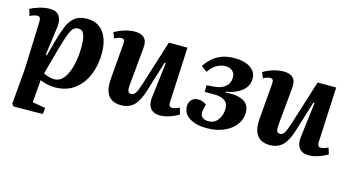

<svg xmlns="http://www.w3.org/2000/svg" viewBox="-82 -849 2544 1395"><g transform="rotate(15 1190.5 -151.5)"><path d="M98 -413Q99 -436 93.5 -446Q88 -456 73 -456Q62 -456 45 -450.5Q28 -445 18 -439L3 -489Q27 -502 68 -515Q109 -528 150 -528Q199 -528 220 -497Q241 -466 234 -414L205 -199L214 -197L248 -322Q265 -382 284.5 -428.5Q304 -475 337.5 -501.5Q371 -528 430 -528Q510 -528 553 -470.5Q596 -413 596 -312Q596 -222 565 -148Q534 -74 474.5 -30Q415 14 329 14Q297 14 266 6.5Q235 -1 217 -10L203 160L301 177L295 224L77 226L62 210L85 -60ZM385 -443Q363 -443 348 -428.5Q333 -414 317 -371.5Q301 -329 278 -246L228 -64Q247 -54 268 -48Q289 -42 310 -42Q352 -42 381 -79.5Q410 -117 425.5 -181Q441 -245 441 -324Q441 -378 429.5 -410.5Q418 -443 385 -443Z M637 -483Q654 -494 679.5 -504.5Q705 -515 733.5 -521.5Q762 -528 786 -528Q888 -528 878 -430L852 -153Q848 -115 853 -99Q858 -83 878 -83Q897 -83 910 -103.5Q923 -124 940 -177L1046 -514H1186L1166 -99Q1165 -62 1189 -62Q1201 -62 1215.5 -66.5Q1230 -71 1245 -79L1260 -31Q1245 -21 1221 -10.5Q1197 0 1170.5 7Q1144 14 1121 14Q1071 14 1047.5 -16Q1024 -46 1031 -101L1063 -363L1054 -365L984 -138Q960 -58 923.5 -21.5Q887 15 825 15Q761 15 730.5 -26.5Q700 -68 707 -152L729 -417Q731 -440 725.5 -448.5Q720 -457 705 -457Q693 -457 679.5 -452.5Q666 -448 654 -440Z M1469 15Q1391 15 1341.5 -16Q1292 -47 1292 -103Q1292 -133 1311 -152Q1330 -171 1359 -171Q1378 -171 1392.5 -165.5Q1407 -160 1422 -150L1412 -102Q1405 -73 1421 -55Q1437 -37 1472 -37Q1516 -37 1542 -73Q1568 -109 1568 -156Q1568 -202 1536 -219.5Q1504 -237 1462 -236H1390L1391 -286L1452 -291Q1500 -295 1530.5 -320.5Q1561 -346 1561 -389Q1561 -423 1540 -439.5Q1519 -456 1489 -456Q1454 -456 1421.5 -436.5Q1389 -417 1366 -380L1322 -412Q1338 -439 1365.5 -466Q1393 -493 1435.5 -511Q1478 -529 1537 -529Q1615 -529 1658.5 -498.5Q1702 -468 1702 -420Q1702 -378 1679.5 -349Q1657 -320 1619.5 -302Q1582 -284 1537 -277V-271Q1625 -278 1671.5 -252.5Q1718 -227 1718 -168Q1718 -118 1687.5 -76.5Q1657 -35 1601.5 -10Q1546 15 1469 15Z M1756 -483Q1773 -494 1798.5 -504.5Q1824 -515 1852.5 -521.5Q1881 -528 1905 -528Q2007 -528 1997 -430L1971 -153Q1967 -115 1972 -99Q1977 -83 1997 -83Q2016 -83 2029 -103.5Q2042 -124 2059 -177L2165 -514H2305L2285 -99Q2284 -62 2308 -62Q2320 -62 2334.5 -66.5Q2349 -71 2364 -79L2379 -31Q2364 -21 2340 -10.5Q2316 0 2289.5 7Q2263 14 2240 14Q2190 14 2166.5 -16Q2143 -46 2150 -101L2182 -363L2173 -365L2103 -138Q2079 -58 2042.5 -21.5Q2006 15 1944 15Q1880 15 1849.5 -26.5Q1819 -68 1826 -152L1848 -417Q1850 -440 1844.5 -448.5Q1839 -457 1824 -457Q1812 -457 1798.5 -452.5Q1785 -448 1773 -440Z"/></g></svg>

Font: Literata 36pt
Style: Bold Italic
Weight: 700
Italic angle: -2°
Designer: Latin by Veronika Burian and Jose Scaglione. Greek by Irene Vlachou. Cyrillic by Vera Evstafieva
Foundry: TypeTogether
Version: Version 3.002